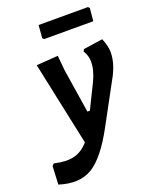

<svg xmlns="http://www.w3.org/2000/svg" viewBox="-221 -746 823 1028"><g transform="rotate(-20 190.0 -232.0)"><path d="M409 -659 417 -651 410 -578H130L122 -587L128 -659ZM168 -469 176 -384 215 -134H229L296 -270Q325 -329 325 -379Q325 -414 306 -443L312 -455L422 -471Q441 -425 441 -391Q441 -325 399 -251L276 -24Q196 125 120.5 170Q45 215 -65 180L-60 76L-49 65Q18 81 64 69.5Q110 58 146 16L45 -460Z"/></g></svg>

Font: Alegreya Sans SC
Style: Bold Italic
Weight: 700
Italic angle: -7°
Designer: Juan Pablo del Peral
Foundry: Huerta Tipografica
Version: Version 2.007